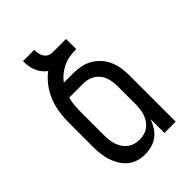

<svg xmlns="http://www.w3.org/2000/svg" viewBox="-218 -831 936 936"><g transform="rotate(-45 250.0 -363.5)"><path d="M219 8Q194 8 170.5 1Q147 -6 128 -22Q109 -38 96.5 -59Q84 -80 76.5 -103.5Q69 -127 66.5 -151.5Q64 -176 64 -200V-363Q64 -398 69 -433.5Q74 -469 87 -502Q100 -535 121.5 -564Q143 -593 171 -614Q157 -624 146.5 -637.5Q136 -651 129.5 -667Q123 -683 120.5 -700.5Q118 -718 118 -735H196Q196 -722 198 -709.5Q200 -697 207 -686Q214 -675 225.5 -669Q237 -663 250 -663H343V-593Q320 -593 297.5 -589.5Q275 -586 254.5 -576.5Q234 -567 216 -552.5Q198 -538 185 -520H250Q276 -520 301.5 -515Q327 -510 349.5 -497Q372 -484 389.5 -464.5Q407 -445 417.5 -421Q428 -397 432 -371.5Q436 -346 436 -320V0H358V-95Q350 -73 337.5 -53Q325 -33 306.5 -19Q288 -5 265 1.5Q242 8 219 8ZM250 -62Q267 -62 283 -66.5Q299 -71 312 -81Q325 -91 334.5 -105Q344 -119 349 -134.5Q354 -150 356 -166.5Q358 -183 358 -200V-320Q358 -344 353 -368Q348 -392 333.5 -411Q319 -430 296.5 -440Q274 -450 250 -450H152Q146 -429 144 -407Q142 -385 142 -363V-200Q142 -183 144 -166.5Q146 -150 151 -134.5Q156 -119 165.5 -105Q175 -91 188 -81Q201 -71 217 -66.5Q233 -62 250 -62Z"/></g></svg>

Font: Iosevka
Style: Regular
Weight: 400
Monospace: yes
Designer: Belleve Invis
Foundry: Belleve Invis
Version: Version 33.2.3; ttfautohint (v1.8.4)